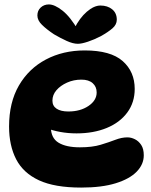

<svg xmlns="http://www.w3.org/2000/svg" viewBox="-20 -840 681 868"><path d="M347 8Q227 8 156 -25Q85 -58 53 -120Q21 -182 21 -268Q21 -377 65.5 -453.5Q110 -530 187.5 -571Q265 -612 363 -612Q480 -612 534.5 -564Q589 -516 589 -438Q589 -377 555.5 -331.5Q522 -286 462.5 -261.5Q403 -237 326 -237Q288 -237 252.5 -243.5Q217 -250 189 -261L213 -314Q210 -290 210 -266Q210 -216 244.5 -195Q279 -174 341 -174Q397 -174 435 -185.5Q473 -197 501.5 -208Q530 -219 556 -219Q573 -219 590 -210.5Q607 -202 618.5 -184.5Q630 -167 630 -138Q630 -97 598 -64Q566 -31 503 -11.5Q440 8 347 8ZM289 -336Q343 -336 380 -361Q417 -386 417 -422Q417 -448 399 -464Q381 -480 348 -480Q313 -480 283 -466.5Q253 -453 235 -432Q217 -411 217 -385Q217 -361 236 -348.5Q255 -336 289 -336ZM332 -642Q310 -642 281.5 -655Q253 -668 224 -685Q191 -707 170 -727.5Q149 -748 149 -770Q149 -792 164 -806Q179 -820 201 -820Q227 -820 262.5 -792Q298 -764 334 -702L316 -711Q340 -759 372.5 -787Q405 -815 434 -815Q466 -815 487 -798Q508 -781 508 -751Q508 -729 488.5 -712Q469 -695 435 -676Q406 -661 377.5 -651.5Q349 -642 332 -642Z"/></svg>

Font: DynaPuff SemiBold
Style: Regular
Weight: 600
Designer: Toshi Omagari, Jennifer Daniel
Foundry: Google Fonts
Version: Version 2.000